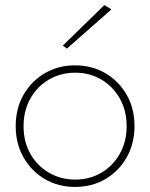

<svg xmlns="http://www.w3.org/2000/svg" viewBox="-20 -728 593 758"><path d="M42 -230Q42 -161 73 -106.5Q104 -52 157 -21Q210 10 276 10Q343 10 396 -21Q449 -52 480 -106.5Q511 -161 511 -230Q511 -300 480 -354Q449 -408 396 -439Q343 -470 276 -470Q210 -470 157 -439Q104 -408 73 -354Q42 -300 42 -230ZM73 -230Q73 -291 100 -339Q127 -387 173.5 -414Q220 -441 277 -441Q334 -441 380 -414Q426 -387 453 -339Q480 -291 480 -230Q480 -169 453 -121Q426 -73 380 -46Q334 -19 277 -19Q220 -19 173.5 -46Q127 -73 100 -120.5Q73 -168 73 -230ZM420 -691 392 -708 228 -548 244 -536Z"/></svg>

Font: Jost ExtraLight
Style: Regular
Weight: 250
Version: Version 3.710